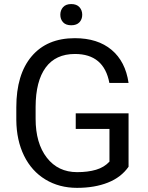

<svg xmlns="http://www.w3.org/2000/svg" viewBox="-20 -907 721 937"><path d="M607.4 -93.3Q571.3 -41.5 506.6 -15.9Q441.9 9.8 356 9.8Q269 9.8 201.7 -31Q134.3 -71.8 97.4 -147Q60.5 -222.2 59.6 -321.3V-383.3Q59.6 -543.9 134.5 -632.3Q209.5 -720.7 345.2 -720.7Q456.5 -720.7 524.4 -663.8Q592.3 -606.9 607.4 -502.4H513.7Q487.3 -643.6 345.7 -643.6Q251.5 -643.6 202.9 -577.4Q154.3 -511.2 153.8 -385.7V-327.6Q153.8 -208 208.5 -137.5Q263.2 -66.9 356.4 -66.9Q409.2 -66.9 448.7 -78.6Q488.3 -90.3 514.2 -118.2V-277.8H349.6V-354H607.4ZM274.4 -835Q274.4 -856.9 287.8 -872.1Q301.3 -887.2 327.6 -887.2Q354 -887.2 367.7 -872.1Q381.3 -856.9 381.3 -835Q381.3 -813 367.7 -798.3Q354 -783.7 327.6 -783.7Q301.3 -783.7 287.8 -798.3Q274.4 -813 274.4 -835Z"/></svg>

Font: SteelSelectRoboto
Style: Roboto-Regular
Weight: 400
Designer: Google
Version: Version 2.137; 2017